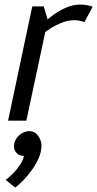

<svg xmlns="http://www.w3.org/2000/svg" viewBox="-20 -528 426 840"><path d="M304.2 -439.7 329 -508ZM106.3 -430 189.2 -440 95.3 0H15.3ZM349.2 -431.3Q339.3 -435.2 328.1 -437.4Q316.8 -439.7 304.2 -439.7L329 -508Q345 -508 359.2 -505.6Q373.5 -503.2 385.5 -498.8ZM189.2 -440 106.3 -430 121.3 -500H171.3ZM127 -346.7 102.8 -355Q102.8 -355 115.5 -370.5Q128.2 -386 150.6 -408.8Q173 -431.5 201.9 -454.2Q230.8 -477 263.9 -492.5Q297 -508 330 -508L305.2 -439.7Q274.7 -439.7 243 -425.7Q211.3 -411.7 185.2 -393.2Q159 -374.7 143 -360.7Q127 -346.7 127 -346.7ZM84.8 154.2Q62.2 154.2 50 138.4Q37.8 122.7 42.5 100Q46 84.5 55.8 72.4Q65.5 60.3 79.4 53.1Q93.3 45.8 107.8 45.8Q130.5 45.8 143.1 61.6Q155.7 77.3 150.8 100Q147.5 114.5 137.3 127.1Q127.2 139.7 113.8 146.9Q100.3 154.2 84.8 154.2ZM4.7 258.8Q32.5 238.8 56.2 209.1Q80 179.3 84.8 154.2L143.7 62.5Q161.8 83.8 161.5 110.4Q161.2 137 149 164.3Q136.8 191.7 118.4 217.2Q100 242.8 80.8 262.2Q61.5 281.7 46.7 292.5Z"/></svg>

Font: Epunda Sans Light
Style: Italic
Weight: 300
Italic angle: -12.0243°
Designer: Simon Atzbach
Foundry: typofactur
Version: Version 2.204